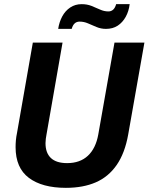

<svg xmlns="http://www.w3.org/2000/svg" viewBox="-20 -892 715 924"><path d="M297 12Q183 12 119 -36Q55 -84 55 -184Q55 -200 56.5 -217Q58 -234 62 -253L138 -687H281L204 -246Q202 -236 200.5 -224.5Q199 -213 199 -203Q199 -156 225 -131.5Q251 -107 303 -107Q365 -107 403 -142.5Q441 -178 453 -245L531 -687H675L597 -245Q581 -155 541.5 -98Q502 -41 441 -14.5Q380 12 297 12ZM260 -753Q265 -786 279.5 -813Q294 -840 318 -856Q342 -872 373 -872Q399 -872 420.5 -863.5Q442 -855 461.5 -846Q481 -837 502 -837Q515 -837 524.5 -845.5Q534 -854 539 -872H604Q600 -838 585 -811Q570 -784 546.5 -768.5Q523 -753 490 -753Q466 -753 444.5 -762Q423 -771 403.5 -779.5Q384 -788 363 -788Q349 -788 339.5 -779.5Q330 -771 325 -753Z"/></svg>

Font: Archivo SemiCondensed
Style: Bold Italic
Weight: 700
Width: 4
Italic angle: -10°
Designer: Hector Gatti
Foundry: Omnibus-Type
Version: Version 2.001